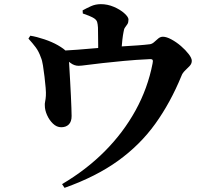

<svg xmlns="http://www.w3.org/2000/svg" viewBox="-20 -833 1040 925"><path d="M279 54Q396 -15 485 -104.5Q574 -194 633 -301Q692 -408 715 -527Q718 -540 715 -544.5Q712 -549 700 -548Q634 -545 576.5 -539.5Q519 -534 473.5 -529Q428 -524 399 -520Q370 -516 359 -516Q338 -516 320 -529.5Q302 -543 266 -571L267 -588Q309 -590 353 -593.5Q397 -597 437 -600.5Q477 -604 506 -605Q539 -608 575.5 -610Q612 -612 645.5 -614.5Q679 -617 703 -620Q714 -622 723.5 -631Q733 -640 743 -648Q753 -656 765 -656Q782 -656 806 -643Q830 -630 852 -611Q874 -592 889 -572.5Q904 -553 904 -540Q904 -526 893.5 -515Q883 -504 871 -492.5Q859 -481 854 -467Q801 -338 728 -236.5Q655 -135 549 -58.5Q443 18 291 72ZM275 -220Q253 -220 235 -237.5Q217 -255 206.5 -279Q196 -303 196 -324Q195 -332 197.5 -344Q200 -356 201 -371Q202 -385 200 -409.5Q198 -434 194.5 -463Q191 -492 187 -517.5Q183 -543 177 -556Q167 -585 152 -605Q137 -625 117 -647L126 -661Q157 -656 194 -643.5Q231 -631 259 -615Q290 -597 300 -584.5Q310 -572 312 -544Q313 -530 314.5 -502Q316 -474 318 -440.5Q320 -407 321.5 -373.5Q323 -340 324 -313.5Q325 -287 325 -274Q325 -247 311.5 -233.5Q298 -220 275 -220ZM453 -559Q453 -565 453 -581Q453 -597 453 -618Q453 -639 452.5 -661Q452 -683 452 -700Q451 -717 448 -727Q445 -737 433 -745Q421 -752 407.5 -757.5Q394 -763 379 -768L378 -783Q396 -793 418 -803Q440 -813 466 -813Q498 -813 528.5 -800Q559 -787 579 -769Q599 -751 599 -739Q599 -725 594 -717Q589 -709 583 -701.5Q577 -694 575 -678Q572 -663 569.5 -641.5Q567 -620 565.5 -598.5Q564 -577 564 -562Z"/></svg>

Font: Noto Serif TC ExtraBold
Style: Regular
Weight: 800
Designer: Ryoko NISHIZUKA 西塚涼子 (kana & ideographs); Frank Grießhammer (Latin, Greek & Cyrillic); Wenlong ZHANG 张文龙 (bopomofo); San
Foundry: Adobe
Version: Version 2.002-H1;hotconv 1.1.0;makeotfexe 2.6.0